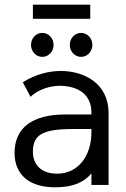

<svg xmlns="http://www.w3.org/2000/svg" viewBox="-20 -787 535 817"><path d="M120 -767V-707H364V-767ZM160 -647C133 -647 112 -624 112 -596C112 -568 133 -545 160 -545C187 -545 208 -568 208 -596C208 -624 187 -647 160 -647ZM325 -647C298 -647 277 -624 277 -596C277 -568 298 -545 325 -545C352 -545 373 -568 373 -596C373 -624 352 -647 325 -647ZM442 -306C442 -432 338 -485 239 -485C188 -485 131 -471 77 -437L110 -375C146 -410 198 -421 231 -422C319 -422 369 -380 369 -308V-300H259C117 -300 42 -243 42 -136C42 -42 107 10 214 10C291 10 337 -11 369 -49V0H442ZM369 -238V-225C369 -120 310 -48 223 -48C158 -48 120 -84 120 -141C120 -213 160 -238 290 -238Z"/></svg>

Font: Mint Spirit
Style: Regular
Weight: 400
Designer: HARENDAL Hirwen
Foundry: Arkandis Digital Foundry.
Version: Version 1.004;FFEdit